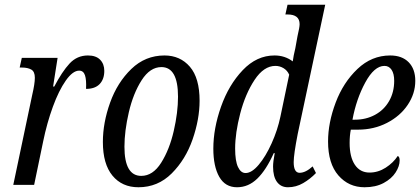

<svg xmlns="http://www.w3.org/2000/svg" viewBox="-20 -780 1772 810"><path d="M116 -380Q127 -427 127 -452Q127 -478 112 -486.5Q97 -495 73 -495H63L72 -536H223L204 -415H209Q242 -478 273.5 -512Q305 -546 351 -546Q385 -546 402.5 -528Q420 -510 420 -481Q420 -446 400.5 -425.5Q381 -405 343 -405Q345 -443 338.5 -462.5Q332 -482 314 -482Q287 -482 257.5 -440Q228 -398 203 -329.5Q178 -261 162 -183L124 0H36Z M414 -181Q414 -262 444.5 -347Q475 -432 534 -489Q593 -546 674 -546Q740 -546 781 -498.5Q822 -451 822 -355Q822 -277 792.5 -192Q763 -107 704.5 -48.5Q646 10 564 10Q495 10 454.5 -39Q414 -88 414 -181ZM731 -372Q731 -497 661 -497Q613 -497 577.5 -441.5Q542 -386 523.5 -306.5Q505 -227 505 -161Q505 -38 576 -38Q625 -38 660 -93.5Q695 -149 713 -227.5Q731 -306 731 -372Z M880 -153Q880 -238 912.5 -330Q945 -422 1004 -484Q1063 -546 1138 -546Q1182 -546 1215 -521Q1218 -544 1226 -577L1235 -627Q1244 -665 1244 -678Q1244 -719 1193 -719H1184L1193 -760H1352L1236 -215Q1219 -128 1219 -96Q1219 -51 1244 -51Q1269 -51 1299 -78L1313 -50Q1289 -25 1259 -7.5Q1229 10 1195 10Q1165 10 1148.5 -12.5Q1132 -35 1132 -77Q1132 -98 1139 -134H1135Q1103 -63 1065.5 -26.5Q1028 10 980 10Q930 10 905 -34Q880 -78 880 -153ZM1163 -288 1200 -465Q1192 -483 1176 -492.5Q1160 -502 1142 -502Q1093 -502 1054 -443Q1015 -384 993.5 -301.5Q972 -219 972 -153Q972 -101 984 -75.5Q996 -50 1016 -50Q1042 -50 1071.5 -85Q1101 -120 1126 -175.5Q1151 -231 1163 -288Z M1364 -183Q1364 -262 1396 -347Q1428 -432 1488 -489Q1548 -546 1626 -546Q1676 -546 1704 -517.5Q1732 -489 1732 -439Q1732 -385 1700 -337.5Q1668 -290 1612.5 -261.5Q1557 -233 1490 -233H1460Q1455 -208 1455 -177Q1455 -118 1477 -85Q1499 -52 1539 -52Q1575 -52 1607 -72.5Q1639 -93 1658 -122Q1666 -119 1666 -103Q1666 -79 1649 -52.5Q1632 -26 1598.5 -8Q1565 10 1518 10Q1451 10 1407.5 -40Q1364 -90 1364 -183ZM1477 -275Q1524 -275 1562 -295.5Q1600 -316 1621.5 -353.5Q1643 -391 1643 -439Q1643 -469 1632 -485.5Q1621 -502 1602 -502Q1559 -502 1521 -432Q1483 -362 1467 -275Z"/></svg>

Font: Noto Serif Cond
Style: Italic
Weight: 400
Width: 3
Italic angle: -12°
Designer: Monotype Design Team
Foundry: Monotype Imaging Inc.
Version: Version 1.001